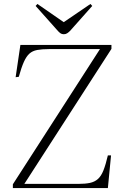

<svg xmlns="http://www.w3.org/2000/svg" viewBox="-20 -950 631 970"><path d="M45 0V-19L485 -702H228Q192 -702 168 -697.5Q144 -693 128.5 -679Q113 -665 100.5 -637Q88 -609 75 -562L59 -560L83 -723H543V-703L103 -21H376Q411 -21 434.5 -26Q458 -31 474.5 -45.5Q491 -60 502.5 -89Q514 -118 525 -165H541L525 0ZM302 -777Q292 -777 284.5 -782.5Q277 -788 266 -801L160 -920L169 -930L302 -838L437 -930L446 -920L334 -794Q327 -787 319.5 -782Q312 -777 302 -777Z"/></svg>

Font: Literata 60pt ExtraLight
Style: Regular
Weight: 250
Designer: Latin by Veronika Burian and Jose Scaglione. Greek by Irene Vlachou. Cyrillic by Vera Evstafieva.
Foundry: TypeTogether
Version: Version 3.103;gftools[0.9.29]